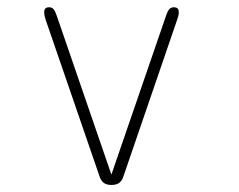

<svg xmlns="http://www.w3.org/2000/svg" viewBox="-20 -501 659 530"><path d="M287 9.5Q274.5 9.5 266.8 4Q259 -1.5 255 -13.5L105.5 -448Q102 -459 102 -467Q102 -475 105.8 -478Q109.5 -481 115 -481Q123.5 -481 128 -475.5Q132.5 -470 136.5 -458L287.5 -19L438.5 -458Q442.5 -470 447.2 -475.5Q452 -481 460.5 -481Q466 -481 469.8 -478Q473.5 -475 473.5 -467Q473.5 -458.5 469.5 -448L320.5 -13.5Q316.5 -1.5 308.8 4Q301 9.5 288 9.5Z"/></svg>

Font: Sono ExtraLight
Style: Regular
Weight: 200
Designer: Tyler Finck
Foundry: Tyler Finck
Version: Version 2.112